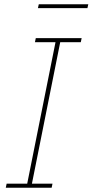

<svg xmlns="http://www.w3.org/2000/svg" viewBox="-20 -876 432 896"><path d="M7 0 11 -19H107L239 -679H143L147 -698H361L357 -679H261L129 -19H225L221 0ZM161 -856H392L388 -838H157Z"/></svg>

Font: IBM Plex Sans Condensed Thin
Style: Italic
Weight: 100
Width: 3
Italic angle: -11°
Designer: Mike Abbink, Paul van der Laan, Pieter van Rosmalen
Foundry: Bold Monday
Version: Version 1.3